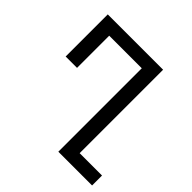

<svg xmlns="http://www.w3.org/2000/svg" viewBox="-182 -876 1038 1038"><g transform="rotate(45 337.0 -357.0)"><path d="M406 0H664V-76H493V-714H70V-392H157V-638H406Z"/></g></svg>

Font: Noto Sans Georgian SemiCondensed
Style: Regular
Weight: 400
Width: 4
Designer: Monotype Design Team, Akaki Razmadze
Foundry: Google LLC
Version: Version 2.005